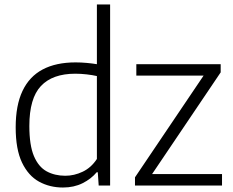

<svg xmlns="http://www.w3.org/2000/svg" viewBox="-20 -828 1039 857"><path d="M261 9Q202 9 154.2 -17.2Q106.5 -43.5 78.2 -102.5Q50 -161.5 50 -259.5Q50 -358 80.5 -422.2Q111 -486.5 170.5 -518Q230 -549.5 317.5 -549.5Q342 -549.5 366.8 -547.2Q391.5 -545 412.5 -541.5V-808H471.5V0H420.5L416.5 -59H411.5Q387 -29.5 348.5 -10.2Q310 9 261 9ZM271.5 -43.5Q311 -43.5 349 -61.5Q387 -79.5 412.5 -118.5V-488.5Q393 -493 367 -496Q341 -499 316 -499Q214.5 -499 162.8 -444.2Q111 -389.5 111 -265.5Q111 -179.5 131.5 -131.2Q152 -83 188.2 -63.2Q224.5 -43.5 271.5 -43.5ZM582.5 0V-36.5L899.5 -506.5V-490.5H588.5V-541.5H965V-505L648 -35V-51H971V0Z"/></svg>

Font: Encode Sans Condensed Thin Light
Style: Regular
Weight: 300
Version: Version 3.002